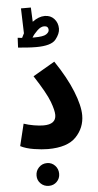

<svg xmlns="http://www.w3.org/2000/svg" viewBox="-70 -938 619 1218"><g transform="rotate(-5 239.0 -329.5)"><path d="M31 -28Q66 -10 117 -2Q168 6 205 6Q330 6 385 -52Q440 -110 440 -189Q440 -250 403 -342.5Q366 -435 293 -543L154 -462Q228 -348 249 -291.5Q270 -235 270 -206Q270 -146 190 -146Q164 -146 129 -152Q94 -158 65 -168ZM341 -749Q341 -786 318 -811.5Q295 -837 258 -837Q219 -837 179 -807L175 -898H112L117 -739Q109 -725 103 -711Q87 -713 75 -714L72 -652Q87 -650 124 -647.5Q161 -645 187 -645Q283 -645 312 -681Q341 -717 341 -749ZM248 -772Q275 -772 275 -746Q275 -732 256.5 -719.5Q238 -707 180 -707Q175 -707 169 -707Q181 -728 204 -750Q227 -772 248 -772ZM191 239Q221 239 241.5 218.5Q262 198 262 168Q262 137 241.5 115.5Q221 94 191 94Q160 94 139 115.5Q118 137 118 168Q118 198 139 218.5Q160 239 191 239Z"/></g></svg>

Font: Noto Sans Arabic Condensed Extra
Style: Regular
Weight: 800
Width: 3
Designer: Nadine Chahine - Monotype Design Team
Foundry: Monotype Imaging Inc.
Version: Version 1.902